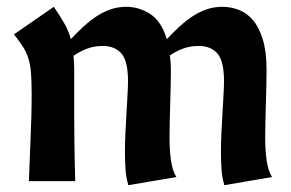

<svg xmlns="http://www.w3.org/2000/svg" viewBox="-20 -532 854 564"><path d="M639 12Q632 -11 630.5 -38Q629 -65 629 -85Q629 -113 630.5 -142.5Q632 -172 633.5 -199.5Q635 -227 636.5 -251.5Q638 -276 638 -294Q638 -353 618.5 -375Q599 -397 564 -397Q538 -397 517 -389Q496 -381 479 -369Q482 -349 482 -326Q482 -312 481.5 -285Q481 -258 480 -227.5Q479 -197 478.5 -169Q478 -141 478 -126Q478 -93 482 -62.5Q486 -32 498 -12L357 12Q350 -11 348.5 -38Q347 -65 347 -85Q347 -113 348.5 -142.5Q350 -172 351.5 -199.5Q353 -227 354.5 -251.5Q356 -276 356 -294Q356 -353 336.5 -375Q317 -397 282 -397Q256 -397 234.5 -388.5Q213 -380 196 -368Q198 -348 198 -325Q198 -302 198 -271Q198 -225 198 -188Q198 -151 198.5 -119Q199 -87 199.5 -58.5Q200 -30 201 0H65Q66 -24 67 -54Q68 -84 69.5 -117.5Q71 -151 72 -186.5Q73 -222 73 -255Q73 -294 71 -318.5Q69 -343 63 -361.5Q57 -380 47 -395.5Q37 -411 21 -431L138 -512Q158 -483 170 -461.5Q182 -440 188 -417Q203 -433 221 -450Q239 -467 259 -481Q279 -495 302 -503.5Q325 -512 351 -512Q388 -512 421 -491Q454 -470 470 -417Q485 -433 503 -450Q521 -467 541 -481Q561 -495 584 -503.5Q607 -512 633 -512Q658 -512 681.5 -503Q705 -494 723 -473Q741 -452 752 -416Q763 -380 763 -326Q763 -312 762.5 -285Q762 -258 761 -227.5Q760 -197 759.5 -169Q759 -141 759 -126Q759 -93 763 -62.5Q767 -32 779 -12Z"/></svg>

Font: CantoraOne
Style: Regular
Weight: 400
Designer: Pablo Impallari, Rodrigo Fuenzalida
Foundry: Pablo Impallari
Version: Version 1.001; ttfautohint (v0.8) -G 200 -r 50